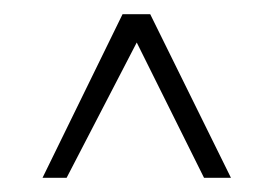

<svg xmlns="http://www.w3.org/2000/svg" viewBox="-20 -480 386 271"><path d="M74 -229H40L153 -460H192L306 -229H268L173 -420Z"/></svg>

Font: Genos Thin
Style: Regular
Weight: 400
Version: Version 1.010